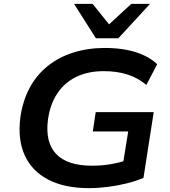

<svg xmlns="http://www.w3.org/2000/svg" viewBox="-20 -963 881 993"><path d="M440 10Q314 10 229.5 -34Q145 -78 108 -159.5Q71 -241 85 -354Q97 -440 132.5 -507Q168 -574 225.5 -620.5Q283 -667 358.5 -691Q434 -715 523 -715Q582 -715 632.5 -705.5Q683 -696 724 -677Q765 -658 793 -631L737 -524Q692 -561 638 -578Q584 -595 517 -595Q435 -595 374.5 -565.5Q314 -536 276.5 -480Q239 -424 228 -344Q213 -226 271 -166Q329 -106 456 -106Q507 -106 553.5 -114Q600 -122 644 -137L612 -90L643 -283H460L475 -383H775L722 -43Q685 -27 637 -15Q589 -3 538.5 3.5Q488 10 440 10ZM476 -765 363 -943H459L544 -837L659 -943H756L592 -765Z"/></svg>

Font: Nunito Sans 10pt SemiExpanded
Style: Bold Italic
Weight: 700
Width: 6
Italic angle: -9°
Designer: Vernon Adams
Foundry: Vernon Adams
Version: Version 3.101;gftools[0.9.27]